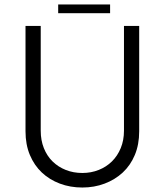

<svg xmlns="http://www.w3.org/2000/svg" viewBox="-20 -830 736 858"><path d="M348 8Q294 8 247.5 -9.5Q201 -27 167 -59Q133 -91 113.5 -137.5Q94 -184 94 -243V-714H162V-246Q162 -203 176 -168Q190 -133 215 -108.5Q240 -84 274 -70.5Q308 -57 348 -57Q387 -57 421 -70.5Q455 -84 480 -108.5Q505 -133 519.5 -168Q534 -203 534 -246V-714H602V-243Q602 -184 582.5 -137.5Q563 -91 528.5 -59Q494 -27 447.5 -9.5Q401 8 348 8ZM240 -771V-810H472V-771Z"/></svg>

Font: Josefin Sans
Style: Regular
Weight: 400
Designer: Santiago Orozco
Foundry: Typemade
Version: Version 1.0